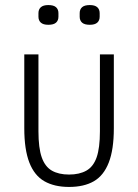

<svg xmlns="http://www.w3.org/2000/svg" viewBox="-20 -727 547 759"><path d="M132 -512V-208Q132 -142 145 -105Q158 -68 185 -52.5Q212 -37 253 -37Q294 -37 321.5 -52.5Q349 -68 362 -105Q375 -142 375 -208V-512H430V-220Q430 -136 410 -84.5Q390 -33 351 -10.5Q312 12 253 12Q195 12 155.5 -10.5Q116 -33 96 -84.5Q76 -136 76 -220V-512ZM171 -629Q151 -629 141.5 -637.5Q132 -646 132 -661V-675Q132 -690 141.5 -698.5Q151 -707 171 -707Q192 -707 201.5 -698.5Q211 -690 211 -675V-661Q211 -646 201.5 -637.5Q192 -629 171 -629ZM335 -629Q314 -629 304.5 -637.5Q295 -646 295 -661V-675Q295 -690 304.5 -698.5Q314 -707 335 -707Q355 -707 364.5 -698.5Q374 -690 374 -675V-661Q374 -646 364.5 -637.5Q355 -629 335 -629Z"/></svg>

Font: IBM Plex Sans Condensed Light
Style: Regular
Weight: 300
Width: 3
Designer: Mike Abbink, Paul van der Laan, Pieter van Rosmalen
Foundry: Bold Monday
Version: Version 3.201